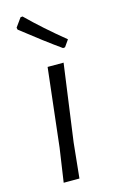

<svg xmlns="http://www.w3.org/2000/svg" viewBox="-115 -780 483 824"><g transform="rotate(-15 126.0 -367.5)"><path d="M147 -156 131 0H61L83 -150L123 -498H194ZM238 -590 217 -560 208 -559Q140 -607 40 -686L38 -695L66 -734L75 -735Q146 -665 238 -590Z"/></g></svg>

Font: Alegreya Sans SC
Style: Italic
Weight: 400
Italic angle: -7°
Designer: Juan Pablo del Peral
Foundry: Huerta Tipografica
Version: Version 2.008; ttfautohint (v1.6)